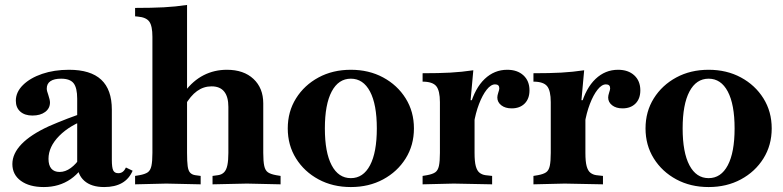

<svg xmlns="http://www.w3.org/2000/svg" viewBox="-20 -742 3164 776"><path d="M401 14Q349 14 320.5 -11.5Q292 -37 292 -83V-343Q292 -387 277.5 -405.5Q263 -424 227 -424Q199 -424 184 -414Q169 -404 169 -384Q169 -379 170.5 -373Q172 -367 175 -359Q182 -338 182 -328Q182 -304 162.5 -289.5Q143 -275 111 -275Q80 -275 62 -291Q44 -307 44 -335Q44 -370 73 -398.5Q102 -427 150.5 -443.5Q199 -460 259 -460Q346 -460 389 -420Q432 -380 432 -299V-96Q432 -65 437.5 -53.5Q443 -42 458 -42Q469 -42 476.5 -48Q484 -54 489 -65L516 -52Q488 14 401 14ZM157 14Q99 14 64.5 -11Q30 -36 30 -79Q30 -121 67 -159.5Q104 -198 178 -232Q210 -246 252.5 -262.5Q295 -279 335 -291L336 -262Q263 -237 219.5 -193Q176 -149 176 -100Q176 -74 187.5 -60.5Q199 -47 221 -47Q244 -47 266 -63Q288 -79 306 -107Q324 -135 334 -170L340 -113Q312 -50 265.5 -18Q219 14 157 14Z M526 3V-31L544 -34Q566 -38 577 -45.5Q588 -53 592 -71.5Q596 -90 596 -124V-593Q596 -637 583.5 -654.5Q571 -672 537 -675L526 -676V-710Q594 -710 642 -712.5Q690 -715 736 -722V-124Q736 -89 738.5 -70.5Q741 -52 748.5 -44Q756 -36 769 -34L791 -31V3L652 0ZM839 3V-31L861 -34Q876 -36 885.5 -45.5Q895 -55 899 -74.5Q903 -94 903 -124V-310Q903 -351 886 -372Q869 -393 835 -393Q803 -393 776.5 -374Q750 -355 727 -315V-372Q760 -416 803 -438Q846 -460 897 -460Q965 -460 1004.5 -423Q1044 -386 1044 -324V-124Q1044 -90 1048 -71.5Q1052 -53 1063 -45.5Q1074 -38 1096 -34L1114 -31V3L978 0Z M1398 14Q1325 14 1267.5 -17Q1210 -48 1176.5 -101.5Q1143 -155 1143 -223Q1143 -291 1176.5 -344.5Q1210 -398 1267.5 -429Q1325 -460 1398 -460Q1471 -460 1528.5 -429Q1586 -398 1619.5 -344.5Q1653 -291 1653 -223Q1653 -155 1619.5 -101.5Q1586 -48 1528.5 -17Q1471 14 1398 14ZM1398 -22Q1448 -22 1475.5 -74Q1503 -126 1503 -223Q1503 -320 1475.5 -372Q1448 -424 1398 -424Q1348 -424 1320.5 -372Q1293 -320 1293 -223Q1293 -126 1320.5 -74Q1348 -22 1398 -22Z M1688 3V-31L1706 -34Q1728 -38 1739 -45.5Q1750 -53 1754 -71.5Q1758 -90 1758 -124V-329Q1758 -376 1743 -394Q1728 -412 1688 -412V-446Q1754 -446 1800 -448.5Q1846 -451 1893 -458L1882 -337H1898V-124Q1898 -89 1903 -70.5Q1908 -52 1918 -44Q1928 -36 1942 -34L1969 -31V3L1814 0ZM1895 -241 1880 -315Q1900 -386 1939 -423Q1978 -460 2030 -460Q2071 -460 2095.5 -437.5Q2120 -415 2120 -377Q2120 -343 2100.5 -323.5Q2081 -304 2048 -304Q2022 -304 2006 -316.5Q1990 -329 1990 -348Q1990 -353 1991 -357Q1992 -361 1994 -368Q1996 -375 1997 -378Q1998 -381 1998 -385Q1998 -401 1981 -401Q1964 -401 1947 -379.5Q1930 -358 1916 -321.5Q1902 -285 1895 -241Z M2136 3V-31L2154 -34Q2176 -38 2187 -45.5Q2198 -53 2202 -71.5Q2206 -90 2206 -124V-329Q2206 -376 2191 -394Q2176 -412 2136 -412V-446Q2202 -446 2248 -448.5Q2294 -451 2341 -458L2330 -337H2346V-124Q2346 -89 2351 -70.5Q2356 -52 2366 -44Q2376 -36 2390 -34L2417 -31V3L2262 0ZM2343 -241 2328 -315Q2348 -386 2387 -423Q2426 -460 2478 -460Q2519 -460 2543.5 -437.5Q2568 -415 2568 -377Q2568 -343 2548.5 -323.5Q2529 -304 2496 -304Q2470 -304 2454 -316.5Q2438 -329 2438 -348Q2438 -353 2439 -357Q2440 -361 2442 -368Q2444 -375 2445 -378Q2446 -381 2446 -385Q2446 -401 2429 -401Q2412 -401 2395 -379.5Q2378 -358 2364 -321.5Q2350 -285 2343 -241Z M2844 14Q2771 14 2713.5 -17Q2656 -48 2622.5 -101.5Q2589 -155 2589 -223Q2589 -291 2622.5 -344.5Q2656 -398 2713.5 -429Q2771 -460 2844 -460Q2917 -460 2974.5 -429Q3032 -398 3065.5 -344.5Q3099 -291 3099 -223Q3099 -155 3065.5 -101.5Q3032 -48 2974.5 -17Q2917 14 2844 14ZM2844 -22Q2894 -22 2921.5 -74Q2949 -126 2949 -223Q2949 -320 2921.5 -372Q2894 -424 2844 -424Q2794 -424 2766.5 -372Q2739 -320 2739 -223Q2739 -126 2766.5 -74Q2794 -22 2844 -22Z"/></svg>

Font: Baskervville
Style: Bold
Weight: 700
Version: Version 1.100